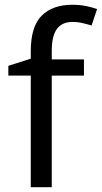

<svg xmlns="http://www.w3.org/2000/svg" viewBox="-20 -785 427 805"><path d="M332 -468H197V0H109V-468H15V-509L109 -539V-570Q109 -674 155 -719.5Q201 -765 283 -765Q315 -765 341.5 -759.5Q368 -754 387 -747L364 -678Q348 -683 327 -688Q306 -693 284 -693Q240 -693 218.5 -663.5Q197 -634 197 -571V-536H332Z"/></svg>

Font: Go Noto Current
Style: Regular
Weight: 400
Designer: Monotype Design Team
Foundry: Monotype Imaging Inc.
Version: Version 2.007; ttfautohint (v1.8) -l 8 -r 50 -G 200 -x 14 -D